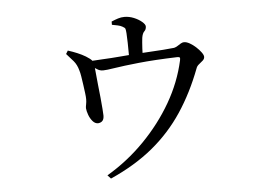

<svg xmlns="http://www.w3.org/2000/svg" viewBox="-48 -634 1095 765"><g transform="rotate(-5 500.0 -251.5)"><path d="M353 53Q436 4 503 -64.5Q570 -133 616 -212.5Q662 -292 681 -378Q683 -387 681 -389.5Q679 -392 671 -392Q578 -389 516 -382.5Q454 -376 419.5 -370.5Q385 -365 372 -365Q359 -365 348 -372.5Q337 -380 316 -393L317 -406Q342 -408 375.5 -409.5Q409 -411 443 -414Q477 -417 505 -419Q532 -421 561.5 -422.5Q591 -424 618 -426Q645 -428 662 -430Q670 -432 676.5 -436.5Q683 -441 690 -445Q697 -449 703 -449Q713 -449 725.5 -442Q738 -435 750 -424Q762 -413 770 -402Q778 -391 778 -384Q778 -376 771 -369.5Q764 -363 755.5 -356.5Q747 -350 744 -341Q708 -246 657.5 -170Q607 -94 536 -35.5Q465 23 366 67ZM334 -157Q322 -157 312.5 -168Q303 -179 297.5 -194Q292 -209 291 -221Q291 -227 293 -236.5Q295 -246 295 -257Q295 -266 293 -281.5Q291 -297 288.5 -315Q286 -333 283.5 -348.5Q281 -364 278 -373Q272 -396 259 -411.5Q246 -427 231 -443L239 -456Q258 -450 276 -442.5Q294 -435 309 -426Q327 -415 333 -407Q339 -399 340 -382Q341 -376 342.5 -356Q344 -336 347 -310Q350 -284 352.5 -258Q355 -232 356.5 -212Q358 -192 358 -186Q358 -172 352 -165Q346 -158 334 -157ZM480 -394Q480 -400 480 -421Q480 -442 479.5 -466Q479 -490 478 -504Q477 -517 475.5 -522Q474 -527 464 -532Q457 -536 446 -538.5Q435 -541 423 -543V-556Q437 -562 449.5 -566Q462 -570 475 -570Q494 -570 512.5 -562.5Q531 -555 544 -544Q557 -533 557 -525Q557 -513 549.5 -506Q542 -499 539 -481Q537 -465 535.5 -438Q534 -411 534 -395Z"/></g></svg>

Font: Noto Serif SC ExtraLight
Style: Regular
Weight: 400
Version: Version 2.002-H1;hotconv 1.1.0;makeotfexe 2.6.0